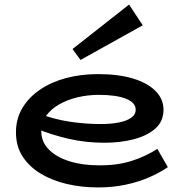

<svg xmlns="http://www.w3.org/2000/svg" viewBox="-20 -808 806 842"><path d="M410 14Q339 14 274 -1Q209 -16 158.5 -46.5Q108 -77 79 -122Q50 -167 50 -228Q50 -287 78 -334Q106 -381 155 -414.5Q204 -448 269 -465.5Q334 -483 410 -483Q498 -483 562 -464Q626 -445 661.5 -409.5Q697 -374 697 -327Q697 -276 661.5 -244.5Q626 -213 567.5 -197.5Q509 -182 438 -182Q357 -182 282.5 -199Q208 -216 139 -244V-314Q214 -285 284.5 -274.5Q355 -264 420 -264Q465 -264 499.5 -270.5Q534 -277 554.5 -291Q575 -305 575 -327Q575 -358 532.5 -375Q490 -392 413 -392Q366 -392 321 -381.5Q276 -371 240 -350.5Q204 -330 182.5 -300.5Q161 -271 161 -232Q161 -186 194 -152.5Q227 -119 284 -101Q341 -83 412 -83Q493 -82 556 -102Q619 -122 670 -155L716 -75Q678 -49 631 -29Q584 -9 528.5 2.5Q473 14 410 14ZM333 -545 298 -593 546 -788 606 -697Z"/></svg>

Font: BioRhyme SemiExpanded SemiBold
Style: Regular
Weight: 600
Width: 6
Designer: Aoife Mooney
Foundry: Aoife Mooney Type
Version: Version 1.600;gftools[0.9.33]